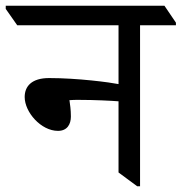

<svg xmlns="http://www.w3.org/2000/svg" viewBox="-60 -643 633 669"><path d="M142 -187C175 -187 187 -211 187 -237C187 -260 184 -281 182 -294C194 -295 201 -295 214 -295C272 -295 327 -292 353 -290V-42L418 6H428V-555H553V-564L513 -623H-40V-612L0 -555H353V-350C323 -356 211 -371 111 -371C50 -371 26 -342 26 -305C26 -252 83 -187 142 -187Z"/></svg>

Font: Noto Serif Devanagari
Style: Regular
Weight: 400
Designer: Universal Thirst, Indian Type Foundry and the Monotype Design Team
Foundry: Monotype Imaging Inc.
Version: Version 2.004